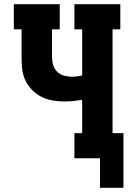

<svg xmlns="http://www.w3.org/2000/svg" viewBox="-20 -755 640 916"><path d="M457 141V0H335V-120H372V-279Q350 -275 329 -273Q308 -271 286 -271Q258 -271 229.5 -276Q201 -281 176 -294Q151 -307 131 -328Q111 -349 99.5 -375Q88 -401 85.5 -429.5Q83 -458 83 -486V-615H46V-735H265V-615H228V-486Q228 -466 233 -447Q238 -428 251.5 -414Q265 -400 284 -394.5Q303 -389 323 -389Q335 -389 347 -390.5Q359 -392 372 -395V-615H335V-735H554V-615H517V-120H569V141Z"/></svg>

Font: Iosevka Slab Heavy Extended
Style: Regular
Weight: 900
Width: 7
Monospace: yes
Designer: Belleve Invis
Foundry: Belleve Invis
Version: Version 11.1.0; ttfautohint (v1.8.3)